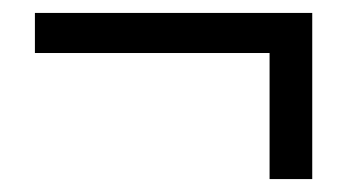

<svg xmlns="http://www.w3.org/2000/svg" viewBox="-20 -381 537 297"><path d="M34 -299V-361H463V-104H397V-299Z"/></svg>

Font: RibengUni
Style: Regular
Weight: 400
Designer: (1) Dr. Andrew Glass (Senior Program Manager at Microsoft Corporation)
(2) Bivuti Chakma (Chakma Font Designer & Keyboar
Foundry: Bivuti Chakma
Version: Version 2.2022; Updated on: 03 June 2022; Friday